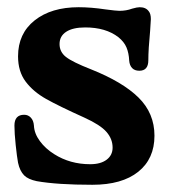

<svg xmlns="http://www.w3.org/2000/svg" viewBox="-20 -502 485 532"><path d="M82 0Q58 -5 47 -16Q35 -28 30 -51Q27 -67 23.5 -100Q20 -133 20 -154Q20 -184 47 -184Q58 -184 65.5 -176Q73 -168 74 -154Q75 -132 90.5 -111Q106 -90 130 -75Q174 -47 230 -47Q259 -47 275.5 -59.5Q292 -72 292 -93Q292 -117 275 -136.5Q258 -156 214 -176Q143 -208 107.5 -228Q72 -248 51 -276Q30 -304 30 -346Q30 -409 76 -445.5Q122 -482 198 -482Q232 -482 272 -476Q302 -472 311 -472Q330 -472 346 -478Q360 -482 367 -482Q384 -482 392 -471Q398 -464 398 -449Q398 -443 396 -417Q391 -365 391 -335Q391 -306 366 -306Q353 -306 346 -313.5Q339 -321 338 -334Q337 -355 330.5 -370.5Q324 -386 308 -399Q273 -426 216 -426Q182 -426 163.5 -414Q145 -402 145 -380Q145 -358 163 -344Q181 -330 232 -310Q320 -275 364 -231.5Q408 -188 408 -126Q408 -62 363 -26Q318 10 236 10Q139 10 82 0Z"/></svg>

Font: Raigarh Medium
Style: Regular
Weight: 500
Designer: jaikishan Patel
Foundry: MagicType
Version: Version 1.000